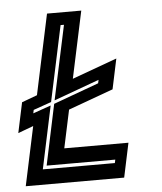

<svg xmlns="http://www.w3.org/2000/svg" viewBox="-51 -745 667 790"><g transform="rotate(-5 282.5 -350.0)"><path d="M23.5 0 75.5 -244 12 -220.5 38.5 -345.5 102 -369 172.5 -700H314L255 -423.5L440.5 -491L414 -366L228.5 -298.5L195 -141.5H460L430 0ZM99.5 -63H397L400 -77H116.5L169.5 -327.5L357 -396L360 -410L172.5 -341.5L238 -648H224L157.5 -336L83.5 -310L80.5 -296L154.5 -322Z"/></g></svg>

Font: Tourney Expanded Regular
Style: Bold Italic
Weight: 700
Width: 7
Italic angle: -12°
Designer: Tyler Finck
Foundry: Etcetera Type Co
Version: Version 1.010; ttfautohint (v1.8.3)